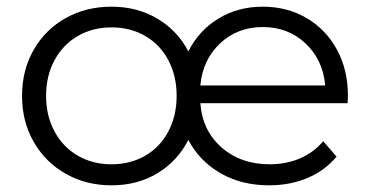

<svg xmlns="http://www.w3.org/2000/svg" viewBox="-20 -550 1108 575"><path d="M1021 -241H580Q586 -159 643.5 -108.5Q701 -58 788 -58Q837 -58 878 -75.5Q919 -93 948 -127L988 -81Q953 -39 901 -17Q849 5 786 5Q703 5 640 -31.5Q577 -68 544 -131Q512 -68 452 -31.5Q392 5 314 5Q238 5 177 -29.5Q116 -64 81 -125Q46 -186 46 -263Q46 -340 81 -401Q116 -462 177 -496Q238 -530 314 -530Q391 -530 451.5 -494Q512 -458 544 -396Q575 -458 633.5 -494Q692 -530 767 -530Q840 -530 898 -496Q956 -462 989 -401.5Q1022 -341 1022 -263ZM580 -294H954Q947 -371 895 -420Q843 -469 767 -469Q691 -469 639 -420Q587 -371 580 -294ZM509 -263Q509 -323 484 -370Q459 -417 414.5 -442.5Q370 -468 314 -468Q258 -468 213.5 -442.5Q169 -417 143.5 -370Q118 -323 118 -263Q118 -203 143.5 -156Q169 -109 213.5 -83.5Q258 -58 314 -58Q370 -58 414.5 -83.5Q459 -109 484 -156Q509 -203 509 -263Z"/></svg>

Font: Idrija
Style: Regular
Weight: 400
Designer: Julieta Ulanovsky
Foundry: Julieta Ulanovsky
Version: Version 7.200